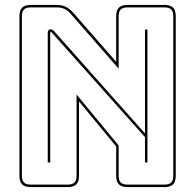

<svg xmlns="http://www.w3.org/2000/svg" viewBox="-20 -750 793 780"><path d="M201 -622 569 -208V-630H579V-90H569V-193L191 -617Q190 -618 188.5 -619Q187 -620 186 -620Q185 -620 184.5 -619Q184 -618 184 -617V-90H174V-619Q174 -625 178 -628Q182 -631 186 -631Q190 -631 193 -629Q196 -627 201 -622ZM255 0Q274 0 282.5 -8.5Q291 -17 291 -36V-366L462 -159V-36Q462 -17 470.5 -8.5Q479 0 498 0H648Q667 0 675.5 -8.5Q684 -17 684 -36V-684Q684 -703 675.5 -711.5Q667 -720 648 -720H498Q479 -720 470.5 -711.5Q462 -703 462 -684V-471L268 -693Q255 -708 241.5 -714Q228 -720 209 -720H105Q86 -720 77.5 -711.5Q69 -703 69 -684V-36Q69 -17 77.5 -8.5Q86 0 105 0ZM255 10H105Q81 10 70 -1Q59 -12 59 -36V-684Q59 -708 70 -719Q81 -730 105 -730H209Q231 -730 246 -723Q261 -716 276 -700L452 -499V-684Q452 -708 463 -719Q474 -730 498 -730H648Q672 -730 683 -719Q694 -708 694 -684V-36Q694 -12 683 -1Q672 10 648 10H498Q474 10 463 -1Q452 -12 452 -36V-155L301 -338V-36Q301 -12 290 -1Q279 10 255 10Z"/></svg>

Font: Bungee Outline
Style: Regular
Weight: 400
Designer: David Jonathan Ross
Foundry: David Jonathan Ross
Version: Version 1.000;PS 1.0;hotconv 1.0.72;makeotf.lib2.5.5900